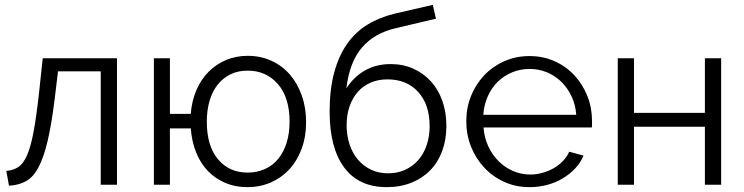

<svg xmlns="http://www.w3.org/2000/svg" viewBox="-20 -761 3067 791"><path d="M6 -57Q34 -59 55 -72.5Q76 -86 91.5 -121.5Q107 -157 118.5 -219Q130 -281 141 -380L156 -521H462V0H395V-467H219L205 -351Q192 -247 176 -179.5Q160 -112 138.5 -71.5Q117 -31 87 -14.5Q57 2 17 4Z M766 -292Q770 -346 789.5 -390.5Q809 -435 840 -466Q871 -497 912 -514Q953 -531 1000 -531Q1054 -531 1098.5 -510.5Q1143 -490 1174.5 -453.5Q1206 -417 1223.5 -367Q1241 -317 1241 -259Q1241 -197 1222.5 -147.5Q1204 -98 1171.5 -63Q1139 -28 1095 -9Q1051 10 999 10Q949 10 908 -7.5Q867 -25 836.5 -56.5Q806 -88 788 -133Q770 -178 766 -232H680V0H614V-521H680V-292ZM832 -260Q832 -160 878 -105Q924 -50 1000 -50Q1040 -50 1072.5 -65Q1105 -80 1127 -107.5Q1149 -135 1161 -173.5Q1173 -212 1173 -260Q1173 -359 1125 -414.5Q1077 -470 1000 -470Q961 -470 930 -455Q899 -440 877 -412.5Q855 -385 843.5 -346Q832 -307 832 -260Z M1611 -645Q1523 -625 1471.5 -565.5Q1420 -506 1407 -397Q1438 -445 1484 -471Q1530 -497 1590 -497Q1641 -497 1683 -478Q1725 -459 1755.5 -425.5Q1786 -392 1802.5 -345Q1819 -298 1819 -242Q1819 -186 1802 -139.5Q1785 -93 1753 -60Q1721 -27 1675.5 -8.5Q1630 10 1573 10Q1458 10 1398 -71Q1338 -152 1338 -301Q1338 -392 1356.5 -461Q1375 -530 1409.5 -579.5Q1444 -629 1494 -659.5Q1544 -690 1607 -705L1763 -741L1776 -684ZM1408 -245Q1408 -203 1420 -166.5Q1432 -130 1454.5 -103.5Q1477 -77 1508.5 -62Q1540 -47 1579 -47Q1618 -47 1649.5 -61.5Q1681 -76 1703.5 -102Q1726 -128 1738 -163.5Q1750 -199 1750 -241Q1750 -330 1703 -382Q1656 -434 1576 -434Q1539 -434 1508 -421Q1477 -408 1455 -383.5Q1433 -359 1420.5 -324Q1408 -289 1408 -245Z M2162 10Q2105 10 2057.5 -11.5Q2010 -33 1975 -70.5Q1940 -108 1920.5 -157Q1901 -206 1901 -262Q1901 -317 1920.5 -365.5Q1940 -414 1974.5 -450.5Q2009 -487 2057 -508.5Q2105 -530 2161 -530Q2218 -530 2265.5 -508.5Q2313 -487 2347 -450Q2381 -413 2400 -365Q2419 -317 2419 -263Q2419 -255 2419 -247Q2419 -239 2418 -236H1972Q1975 -194 1991.5 -158.5Q2008 -123 2034 -97Q2060 -71 2093.5 -56.5Q2127 -42 2165 -42Q2190 -42 2215 -49Q2240 -56 2261 -68Q2282 -80 2299 -97.5Q2316 -115 2325 -136L2384 -120Q2372 -91 2350 -67.5Q2328 -44 2299 -26.5Q2270 -9 2235 0.5Q2200 10 2162 10ZM2354 -288Q2351 -330 2334.5 -364.5Q2318 -399 2292.5 -424Q2267 -449 2233.5 -463Q2200 -477 2162 -477Q2124 -477 2090 -463Q2056 -449 2030.5 -424Q2005 -399 1989.5 -364Q1974 -329 1971 -288Z M2592 -296H2884V-521H2951V0H2884V-239H2592V0H2525V-521H2592Z"/></svg>

Font: PTCRaleway
Style: Regular
Weight: 400
Designer: Matt McInerney, Pablo Impallari, Rodrigo Fuenzalida
Foundry: Matt McInerney, Pablo Impallari, Rodrigo Fuenzalida
Version: Version 3.000g; ttfautohint (v1.5) -l 8 -r 28 -G 28 -x 14 -D